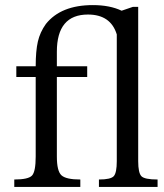

<svg xmlns="http://www.w3.org/2000/svg" viewBox="-20 -733 644 753"><path d="M44 -473H120Q120 -533 128.5 -570Q137 -607 160 -639Q219 -713 344 -713Q411 -713 457 -691L501 -706H522V-101Q522 -55 534.5 -42Q547 -29 598 -29V0H368V-29Q415 -29 426.5 -42.5Q438 -56 438 -101V-598Q414 -676 325 -676Q203 -676 203 -530V-473H322V-431H203V-119Q203 -62 221 -45.5Q239 -29 295 -29V0H36V-29Q91 -29 105.5 -44.5Q120 -60 120 -119V-431H44Z"/></svg>

Font: myMathFont
Style: Regular
Weight: 400
Designer: Ross Mills, John Hudson & Paul Hanslow, Tiro Typeworks Ltd; with prior portions MicroPress Inc., and Coen Hoffman. Math 
Foundry: Tiro Typeworks Ltd
Version: Version 2.13 b171